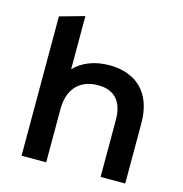

<svg xmlns="http://www.w3.org/2000/svg" viewBox="-109 -842 897 941"><g transform="rotate(15 339.5 -371.0)"><path d="M387 -540C313 -540 250 -516 209 -472V-742L84 -707V0H209V-270C209 -377 269 -431 358 -431C438 -431 485 -385 485 -290V0H610V-306C610 -467 515 -540 387 -540Z"/></g></svg>

Font: Talent
Style: Bold
Weight: 600
Designer: Mike Powis
Version: Version 1.001;hotconv 1.0.109;makeotfexe 2.5.65596